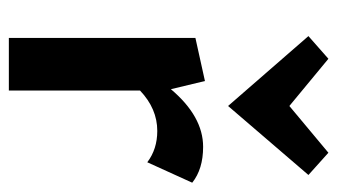

<svg xmlns="http://www.w3.org/2000/svg" viewBox="-180 -564 744 423"><g transform="rotate(90 191.5 -352.0)"><path d="M365 -660 213 -483 59 -660 109 -704 213 -618 316 -704ZM303 -428Q352 -428 382 -404L337 -305Q308 -327 268 -327Q219 -327 179 -289V0H63V-411L158 -432L176 -357Q236 -428 303 -428Z"/></g></svg>

Font: EauTest
Style: Bold
Weight: 700
Designer: Christian Thalmann (Catharsis Fonts)
Version: Version 0.001;PS 000.001;hotconv 1.0.88;makeotf.lib2.5.64775